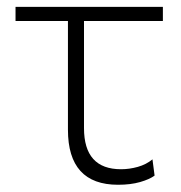

<svg xmlns="http://www.w3.org/2000/svg" viewBox="-20 -514 514 544"><path d="M314.5 9.5Q172.5 9.5 172.5 -146.5V-454.5H24V-494.5H441.5V-454.5H218V-151Q218 -34.5 323 -34.5Q346.5 -34.5 370.5 -41.2Q394.5 -48 412 -62.5L418 -16.5Q404 -6 377 1.8Q350 9.5 314.5 9.5Z"/></svg>

Font: Commissioner ExtraLight
Style: Regular
Weight: 200
Designer: Kostas Bartsokas
Foundry: Kostas Bartsokas
Version: Version 1.000; ttfautohint (v1.8.3)